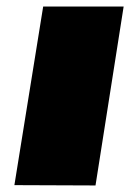

<svg xmlns="http://www.w3.org/2000/svg" viewBox="-20 -567 423 587"><path d="M272 0 24 -1 112 -547H358Z"/></svg>

Font: Georama ExtraExtended ExtraBold
Style: Italic
Weight: 800
Width: 8
Italic angle: -9°
Designer: Jean-Baptiste Levee
Foundry: Production Type
Version: Version 1.000